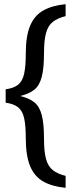

<svg xmlns="http://www.w3.org/2000/svg" viewBox="-20 -778 340 916"><path d="M293 118Q229 112 186.5 88Q144 64 123.5 14Q103 -36 103 -118Q103 -180 95 -215Q87 -250 66 -266.5Q45 -283 7 -288V-352Q45 -357 66 -373.5Q87 -390 95 -425.5Q103 -461 103 -522Q103 -605 123.5 -654.5Q144 -704 186.5 -728Q229 -752 293 -758V-701Q256 -692 233 -674.5Q210 -657 200 -622Q190 -587 190 -526Q190 -452 179 -410.5Q168 -369 143 -349.5Q118 -330 76 -320Q118 -310 143 -290.5Q168 -271 179 -230Q190 -189 190 -114Q190 -53 200 -18Q210 17 233 34.5Q256 52 293 61Z"/></svg>

Font: ABeeZee
Style: Regular
Weight: 400
Designer: Anja Meiners
Foundry: Anja Meiners
Version: Version 1.003; ttfautohint (v1.8.3)